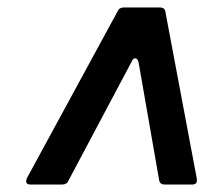

<svg xmlns="http://www.w3.org/2000/svg" viewBox="-20 -783 590 514"><path d="M62 -289Q50 -289 50 -298Q50 -300 52 -306L295 -753Q299 -763 312 -763H408Q422 -763 423 -750L507 -304V-300Q507 -289 495 -289H421Q408 -289 406 -301L351 -616Q348 -627 342 -627Q336 -627 333 -619L163 -299Q159 -289 146 -289Z"/></svg>

Font: Open Sauce Two SemiBold Italic
Style: Regular
Weight: 600
Italic angle: -10°
Designer: Alfredo Marco Pradil
Foundry: Creative Sauce Fz LLC
Version: Version 1.477